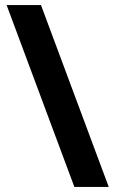

<svg xmlns="http://www.w3.org/2000/svg" viewBox="-20 -734 453 754"><path d="M141 -714 407 0H272L6 -714Z"/></svg>

Font: Noto Sans Ol Chiki
Style: Bold
Weight: 700
Designer: Monotype Design Team, Lewis McGuffie
Foundry: Monotype Imaging Inc.
Version: Version 2.003; ttfautohint (v1.8.4.7-5d5b)